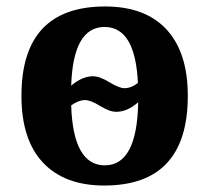

<svg xmlns="http://www.w3.org/2000/svg" viewBox="-20 -569 653 599"><path d="M305.2 9.8Q181.2 9.8 114 -61.8Q46.9 -133.3 46.9 -270Q46.9 -548.8 308.1 -548.8Q433.1 -548.8 499.5 -477.1Q565.9 -405.3 565.9 -270Q565.9 9.8 305.2 9.8ZM410.2 -310.1Q402.3 -484.9 306.2 -484.9Q208 -484.9 202.1 -301.8Q236.8 -331.1 270 -331.1Q291 -331.1 321.3 -312.5Q351.6 -293.9 368.2 -293.9Q389.6 -293.9 410.2 -310.1ZM202.1 -240.2Q208 -53.2 307.1 -53.2Q407.7 -53.2 411.1 -250Q377.4 -220.2 342.8 -220.2Q321.8 -220.2 292.2 -238.5Q262.7 -256.8 245.1 -256.8Q225.6 -256.8 202.1 -240.2Z"/></svg>

Font: Droid Serif
Style: Bold
Weight: 700
Designer: Monotype Design team
Foundry: Monotype Imaging Inc.
Version: Version 1.03